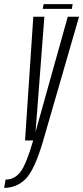

<svg xmlns="http://www.w3.org/2000/svg" viewBox="-96 -679 402 928"><path d="M25 0H113L286 -598H231.5L76.5 -44H76L118.5 -598H65ZM-76 229Q-15 229 28.2 185.5Q71.5 142 113 0L64.5 -0.5Q30.5 117 2 153Q-26.5 189 -69 189ZM110.5 -636H251.5L255 -659H115Z"/></svg>

Font: Anybody ExtraCondensed Light
Style: Italic
Weight: 300
Width: 2
Italic angle: -10°
Version: Version 1.113;gftools[0.9.25]